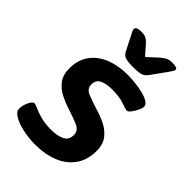

<svg xmlns="http://www.w3.org/2000/svg" viewBox="-217 -804 899 899"><g transform="rotate(45 232.5 -355.0)"><path d="M192 8Q151 8 111 -0.5Q71 -9 45 -24.5Q19 -40 20 -60Q21 -84 32 -105.5Q43 -127 53 -127Q61 -127 79 -118.5Q97 -110 126.5 -102Q156 -94 196 -94Q238 -94 263.5 -107Q289 -120 289 -152Q289 -181 260 -194Q231 -207 192 -219Q157 -230 125 -246Q93 -262 73 -288.5Q53 -315 53 -358Q53 -415 81.5 -453.5Q110 -492 158.5 -511Q207 -530 266 -530Q291 -530 319.5 -527Q348 -524 373 -517.5Q398 -511 413 -501Q428 -491 428 -476Q427 -467 419 -450.5Q411 -434 401 -421Q391 -408 383 -408Q374 -408 344.5 -419Q315 -430 262 -430Q226 -430 202.5 -418.5Q179 -407 179 -378Q179 -349 208.5 -337Q238 -325 277 -313Q309 -304 341.5 -288.5Q374 -273 395.5 -246Q417 -219 417 -175Q417 -115 388 -74Q359 -33 308 -12.5Q257 8 192 8ZM377 -718Q410 -718 410 -705Q410 -698 394 -676L340 -601Q330 -587 316.5 -580Q303 -573 259 -573Q221 -573 206.5 -579Q192 -585 184 -601L146 -676Q141 -685 138.5 -691Q136 -697 136 -702Q136 -718 171 -718Q193 -718 204 -711Q215 -704 226 -692L266 -646L316 -692Q330 -704 342.5 -711Q355 -718 377 -718Z"/></g></svg>

Font: Asap Semi Expanded Semi Expanded SemiBold
Style: Italic
Weight: 600
Width: 6
Italic angle: -6°
Designer: Pablo Cosgaya
Foundry: Omnibus-Type
Version: Version 3.001; ttfautohint (v1.8.4.7-5d5b)